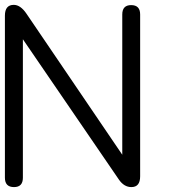

<svg xmlns="http://www.w3.org/2000/svg" viewBox="-20 -762 708 782"><path d="M0 -38.1V-698.2Q0 -742.2 36.1 -742.2Q63.5 -742.2 87.9 -706.1L478 -131.8V-703.1Q478 -741.2 514.2 -741.2Q550.8 -741.2 550.8 -703.1V-43.9Q550.8 0 515.1 0Q485.8 0 464.8 -29.8L73.2 -602.1V-38.1Q73.2 0 37.1 0Q0 0 0 -38.1Z"/></svg>

Font: BPreplay
Style: Regular
Weight: 400
Designer: Magenta/George Triantafyllakos
Foundry: Magenta/George Triantafyllakos
Version: Version 1.00